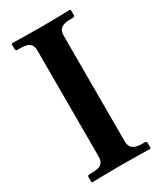

<svg xmlns="http://www.w3.org/2000/svg" viewBox="-168 -711 655 776"><g transform="rotate(-30 159.5 -322.5)"><path d="M221 -76V-569C221 -597 235 -613 276 -613H290C295 -613 298 -616 298 -621V-645L296 -647C296 -647 196 -645 160 -645C121 -645 24 -647 24 -647L22 -645V-621C22 -616 26 -613 30 -613H44C84 -613 99 -601 99 -569V-76C99 -44 84 -32 44 -32H30C26 -32 22 -29 22 -23V0L24 2C24 2 121 0 160 0C196 0 296 2 296 2L298 0V-23C298 -29 295 -32 290 -32H276C235 -32 221 -48 221 -76Z"/></g></svg>

Font: Libertinus Serif Semibold
Style: Regular
Weight: 600
Designer: Philipp H. Poll, Khaled Hosny
Foundry: Caleb Maclennan
Version: Version 7.050;RELEASE